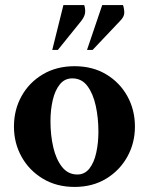

<svg xmlns="http://www.w3.org/2000/svg" viewBox="-20 -727 587 757"><path d="M274 10Q203 10 149 -22.5Q95 -55 65 -109Q35 -163 35 -228Q35 -294 65 -348Q95 -402 149 -434Q203 -466 274 -466Q345 -466 398.5 -434Q452 -402 482 -348Q512 -294 512 -228Q512 -163 482 -109Q452 -55 398.5 -22.5Q345 10 274 10ZM285 -39Q314 -39 332.5 -62.5Q351 -86 359.5 -125Q368 -164 368 -208Q368 -262 357.5 -310Q347 -358 324.5 -388Q302 -418 265 -418Q235 -418 216 -394.5Q197 -371 188 -332.5Q179 -294 179 -249Q179 -194 190 -146.5Q201 -99 224.5 -69Q248 -39 285 -39ZM186 -530 230 -707H312Q317 -692 315.5 -677Q314 -662 300 -644L208 -530ZM323 -530 383 -707H465Q470 -692 470 -676.5Q470 -661 453 -644L345 -530Z"/></svg>

Font: Spectral
Style: Bold
Weight: 700
Designer: Jean-Baptiste Levee
Foundry: Production Type
Version: Version 2.001